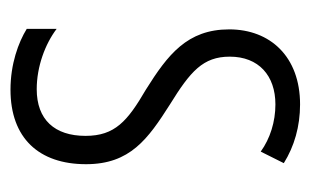

<svg xmlns="http://www.w3.org/2000/svg" viewBox="-133 -449 592 366"><g transform="rotate(90 163.0 -266.0)"><path d="M293 -134C293 -218 245 -252 179 -294C116 -333 88 -357 88 -408C88 -463 124 -495 179 -495C212 -495 244 -485 269 -467L291 -511C259 -531 221 -542 179 -542C88 -542 36 -485 36 -407C36 -327 84 -290 151 -248C211 -213 239 -189 239 -133C239 -74 208 -40 150 -40C107 -40 64 -56 35 -78V-21C61 -5 102 10 151 10C243 10 293 -44 293 -134Z"/></g></svg>

Font: Noto Sans Georgian ExtraCondensed Light
Style: Regular
Weight: 300
Width: 2
Designer: Monotype Design Team, Akaki Razmadze
Foundry: Google LLC
Version: Version 2.005